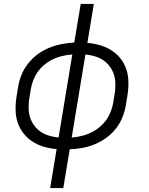

<svg xmlns="http://www.w3.org/2000/svg" viewBox="-20 -755 760 980"><path d="M236 205H303L336 7Q368 6 400.5 0Q433 -6 464.5 -19Q496 -32 524 -52.5Q552 -73 573 -100.5Q594 -128 606 -159Q618 -190 623 -222L630 -265Q637 -306 635 -346.5Q633 -387 616.5 -422Q600 -457 570.5 -482Q541 -507 503.5 -520Q466 -533 426 -536L459 -735H392L359 -538Q327 -536 295 -530Q263 -524 231 -511Q199 -498 171.5 -477.5Q144 -457 122.5 -429.5Q101 -402 89 -371Q77 -340 72 -308L65 -266Q58 -224 60 -183.5Q62 -143 79 -108Q96 -73 125 -48Q154 -23 191.5 -10Q229 3 269 6ZM279 -53Q249 -56 221.5 -65.5Q194 -75 173 -94Q152 -113 140 -139Q128 -165 126.5 -195Q125 -225 130 -256L137 -298Q142 -327 154 -355Q166 -383 187 -406Q208 -429 235 -444.5Q262 -460 291 -467.5Q320 -475 349 -477ZM346 -53 416 -477Q446 -474 473.5 -464.5Q501 -455 522 -436Q543 -417 555 -391Q567 -365 568.5 -335Q570 -305 565 -274L558 -232Q553 -203 541 -175.5Q529 -148 508 -125Q487 -102 460 -86.5Q433 -71 404 -63Q375 -55 346 -53Z"/></svg>

Font: Iosevka Sparkle Light Oblique
Style: Regular
Weight: 300
Italic angle: -9°
Designer: Belleve Invis
Foundry: Belleve Invis
Version: Version 4.5.0; ttfautohint (v1.8.3)